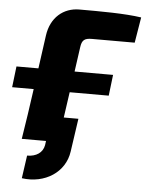

<svg xmlns="http://www.w3.org/2000/svg" viewBox="-79 -741 753 994"><g transform="rotate(5 298.0 -243.5)"><path d="M371 -547H593L615 -680C529 -693 402 -693 293 -693C210 -693 145 -638 132 -544L108 -371H-6L-19 -262H93L74 -129L54 0H180L177 22C170 61 137 84 89 84L72 203C193 220 297 152 312 43L337 -129H261L280 -262H483L496 -371H296L314 -499C319 -537 333 -547 371 -547Z"/></g></svg>

Font: Exo 2 Extra Bold
Style: Italic
Weight: 800
Italic angle: -8°
Designer: Natanael Gama
Version: Version 1.001;PS 001.001;hotconv 1.0.88;makeotf.lib2.5.64775